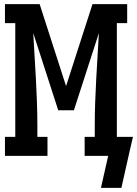

<svg xmlns="http://www.w3.org/2000/svg" viewBox="-20 -755 664 930"><path d="M469 155 504 0H390V-92H439V-147Q439 -203 441 -259Q443 -315 446 -371Q449 -427 452.5 -483Q456 -539 459 -595L338 -221H262L141 -595Q144 -539 147.5 -483Q151 -427 154 -371Q157 -315 159 -259Q161 -203 161 -147V-92H210V0H4V-92H54V-643H4V-735H172L300 -338L428 -735H596V-643H546V-92H624L608 -23L568 155Z"/></svg>

Font: Iosevka Slab Semibold Extended
Style: Regular
Weight: 600
Width: 7
Monospace: yes
Designer: Belleve Invis
Foundry: Belleve Invis
Version: Version 11.1.0; ttfautohint (v1.8.3)